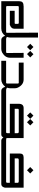

<svg xmlns="http://www.w3.org/2000/svg" viewBox="1198 -1824 626 3063"><g transform="rotate(90 1511.5 -293.0)"><path d="M501.5 -585.9H579.1V-138.2Q579.1 -119.6 569.3 -88.9Q588.4 -77.1 602.5 -77.1H703.1V0H616.2Q574.7 0 550.8 -61Q507.8 0 433.6 0H0V-286.1Q0 -354 65.4 -354Q65.4 -356.4 82 -356.4H438.5V-204.1Q438.5 -159.7 377.4 -136.2H152.3V-213.4H351.6Q355 -213.4 360.8 -222.7V-262.7Q360.8 -279.3 344.7 -279.3H93.8Q77.1 -279.3 77.1 -262.7V-93.8Q77.1 -77.1 93.8 -77.1H494.6Q503.9 -82 503.9 -88.9Q503.9 -190.4 501.5 -585.9Z M901.4 -356.4V-138.2Q901.4 -62 819.3 -14.2Q790 0 763.2 0H678.7V-77.1H812.5Q826.2 -77.1 826.2 -91.3L824.2 -356.4ZM730.5 -513.2Q733.4 -513.2 781.7 -461.9Q781.7 -459 730.5 -410.2Q727.5 -410.2 678.7 -461.9Q678.7 -464.8 730.5 -513.2ZM845.2 -513.2Q848.1 -513.2 896.5 -461.9L842.8 -410.2L793.5 -461.9Q793.5 -464.8 845.2 -513.2Z M979.5 -356.4H1248Q1334 -356.4 1378.9 -262.7Q1388.7 -239.3 1388.7 -215.8V-140.6Q1388.7 -120.6 1378.9 -91.3Q1397.9 -77.1 1414.1 -77.1H1515.1V0H1428.2Q1384.8 0 1365.2 -63.5Q1313 0 1248 0H950.2V-77.1H1304.2Q1313.5 -81.5 1313.5 -93.8V-262.7Q1313.5 -275.4 1304.2 -278.8H979.5Z M1825.2 -410.2 1773.9 -461.9 1825.2 -512.7 1876.5 -461.9ZM1930.7 -410.2 1879.4 -461.9 1930.7 -512.7 1981.9 -461.9ZM1704.1 -356.4H2182.6V-86.9Q2182.6 -79.1 2212.9 -77.1H2309.1V0H2222.2Q2198.2 0 2170.9 -34.2Q2159.7 0 2126 0H1490.7V-77.1H2088.9Q2105 -77.1 2105 -98.6V-136.2H1636.2V-276.4Q1636.2 -356.4 1704.1 -356.4ZM1715.8 -262.7V-213.9H2105V-260.3Q2105 -278.8 2081.5 -278.8H1737.3Q1715.8 -278.8 1715.8 -262.7Z M2974.1 -356.4V-56.2Q2960 0 2918 0H2284.7V-77.1H2880.4Q2896.5 -77.1 2896.5 -98.6V-136.2H2430.2V-299.8Q2430.2 -356.4 2493.7 -356.4ZM2507.8 -267.1V-213.9H2896.5V-267.1Q2891.6 -278.8 2873 -278.8H2531.2Q2512.7 -278.8 2507.8 -267.1ZM2696.3 -410.2 2645.5 -461.4 2696.3 -512.7 2748 -461.4Z"/></g></svg>

Font: Kadhim
Style: Regular
Weight: 400
Designer: Developer/ Husham Jawad
Version: Version 1.00;December 29, 2020;FontCreator 13.0.0.2683 32-bi